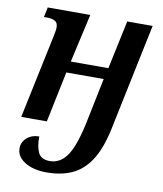

<svg xmlns="http://www.w3.org/2000/svg" viewBox="-86 -606 778 916"><g transform="rotate(10 303.0 -148.0)"><path d="M202 240Q137 240 96 214.5Q55 189 55 149Q55 118 79 97.5Q103 77 138 77Q137 125 151 154.5Q165 184 207 184Q256 184 288.5 139.5Q321 95 346 -17L393 -246H212L161 0H37L120 -394Q124 -413 126.5 -426.5Q129 -440 129 -449Q129 -472 114.5 -480Q100 -488 75 -488H61L71 -536H277L224 -301H406L456 -536H579L470 -13Q449 83 412.5 138Q376 193 323.5 216.5Q271 240 202 240Z"/></g></svg>

Font: Noto Serif SemiCondensed SemiBold
Style: Italic
Weight: 600
Width: 4
Italic angle: -12°
Designer: Monotype Design Team
Foundry: Monotype Imaging Inc.
Version: Version 2.014; ttfautohint (v1.8.4.7-5d5b)